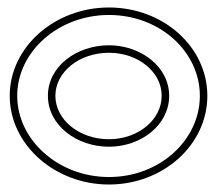

<svg xmlns="http://www.w3.org/2000/svg" viewBox="-20 -482 583 513"><path d="M6 -226C6 -95 127 11 271 11C416 11 534 -95 534 -226C534 -357 416 -462 271 -462C127 -462 6 -357 6 -226ZM26 -226C26 -344 136 -442 271 -442C407 -442 514 -344 514 -226C514 -108 407 -9 271 -9C136 -9 26 -108 26 -226ZM108 -226C108 -147 185 -90 271 -90C357 -90 432 -148 432 -226C432 -304 356 -361 271 -361C185 -361 108 -305 108 -226ZM128 -226C128 -290 192 -341 271 -341C349 -341 412 -290 412 -226C412 -162 349 -110 271 -110C192 -110 128 -162 128 -226Z"/></svg>

Font: Charger Pro
Style: Ol
Weight: 900
Designer: Jasper
Foundry: Cannot Into Space Fonts
Version: Version 1.09